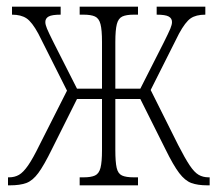

<svg xmlns="http://www.w3.org/2000/svg" viewBox="-20 -556 653 576"><path d="M4 0V-24H7Q24 -24 37 -31.5Q50 -39 64.5 -60Q79 -81 98 -120L181 -284L95 -455Q76 -490 59.5 -501Q43 -512 16 -512V-536H162V-512Q136 -512 126 -506.5Q116 -501 116 -490Q116 -482 121 -470Q126 -458 141 -428L211 -290H286V-430Q286 -466 281.5 -483.5Q277 -501 265 -506.5Q253 -512 231 -512H219V-536H394V-512H381Q359 -512 347 -506.5Q335 -501 330.5 -483.5Q326 -466 326 -430V-290H401L471 -428Q486 -458 491 -470Q496 -482 496 -490Q496 -501 486 -506.5Q476 -512 450 -512V-536H596V-512Q568 -512 552 -501Q536 -490 517 -455L432 -286L515 -120Q535 -81 549 -60Q563 -39 576 -31.5Q589 -24 606 -24H609V0H602Q573 0 554 -7Q535 -14 517.5 -37Q500 -60 476 -109L401 -259H326V-106Q326 -70 330 -52.5Q334 -35 346 -29.5Q358 -24 381 -24H394V0H219V-24H231Q253 -24 265 -29.5Q277 -35 281.5 -52.5Q286 -70 286 -106V-259H211L136 -109Q112 -60 95 -37Q78 -14 59 -7Q40 0 10 0Z"/></svg>

Font: Noto Serif ExtraCondensed ExtraLight
Style: Regular
Weight: 200
Width: 2
Designer: Monotype Design Team
Foundry: Monotype Imaging Inc.
Version: Version 2.015